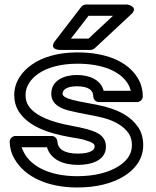

<svg xmlns="http://www.w3.org/2000/svg" viewBox="-20 -795 690 850"><path d="M325 -65C378 -65 449 -81 449 -146C449 -201 395 -214 366 -223C348 -228 324 -233 298 -238C209 -254 136 -281 106 -327C98 -339 93 -355 93 -374C93 -414 117 -446 150 -469C187 -495 247 -513 322 -513C437 -513 514 -478 547 -423C553 -413 557 -402 559 -393H439C426 -443 375 -463 320 -463C267 -463 207 -441 207 -380C207 -328 259 -312 287 -305C333 -293 398 -284 438 -273C491 -259 529 -235 550 -204C559 -190 564 -174 564 -152C564 -110 539 -80 503 -58C462 -32 400 -15 322 -15C202 -15 121 -57 88 -116C83 -125 78 -135 76 -143H188C205 -86 264 -65 325 -65ZM325 -115C263 -115 236 -136 234 -169C233 -181 223 -193 209 -193H48C37 -193 23 -183 23 -168C23 -142 30 -116 44 -92C90 -11 192 35 322 35C407 35 477 17 529 -15C573 -42 614 -87 614 -152C614 -182 607 -210 591 -233C560 -278 510 -305 451 -321C405 -334 341 -342 300 -353C267 -362 257 -371 257 -380C257 -396 273 -413 320 -413C374 -413 393 -394 393 -368C393 -357 403 -343 418 -343H587C598 -343 612 -353 612 -368C612 -397 605 -425 590 -449C544 -526 445 -563 322 -563C239 -563 169 -543 121 -509C81 -481 43 -436 43 -374C43 -347 50 -322 64 -300C109 -232 200 -204 290 -188C316 -183 337 -181 352 -176C390 -165 399 -159 399 -146C399 -131 380 -115 325 -115ZM372 -725H480L372 -624H294ZM360 -775C354 -775 345 -771 340 -765L224 -614C194 -575 244 -574 244 -574H382C387 -574 394 -577 399 -581L561 -732C596 -765 544 -775 544 -775Z"/></svg>

Font: Asimov
Style: XWidOu
Weight: 500
Designer: Google
Version: Version 2.000980; 2014